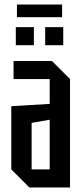

<svg xmlns="http://www.w3.org/2000/svg" viewBox="-20 -830 370 850"><path d="M30 -80V-360L200 -370V-480H40V-560H210L290 -480V0H110ZM120 -286V-80H200V-300ZM50 -630V-710H130V-630ZM180 -630V-710H260V-630ZM55 -754V-810H255V-754Z"/></svg>

Font: Tektur Condensed
Style: Regular
Weight: 400
Width: 3
Designer: Adam Jagosz
Foundry: Adam Jagosz
Version: Version 1.005;gftools[0.9.30]